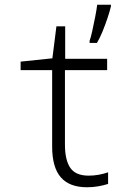

<svg xmlns="http://www.w3.org/2000/svg" viewBox="-20 -780 540 810"><path d="M358 -608Q363 -621 369.5 -650.5Q376 -680 382 -711Q388 -742 390 -760H448V-753Q443 -732 433.5 -703.5Q424 -675 412.5 -647Q401 -619 389 -599H358ZM347 10Q273 10 236.5 -32Q200 -74 200 -162V-484H67V-520L201 -534L218 -669H255V-532H432V-484H254V-170Q254 -105 276.5 -72Q299 -39 354 -39Q395 -39 436 -53V-4Q417 2 394.5 6Q372 10 347 10Z"/></svg>

Font: Noto Sans Mono ExtraCondensed Light
Style: Regular
Weight: 300
Width: 2
Designer: Monotype Design Team
Foundry: Monotype Imaging Inc.
Version: Version 2.014; ttfautohint (v1.8.4.7-5d5b)